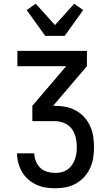

<svg xmlns="http://www.w3.org/2000/svg" viewBox="-20 -792 588 1027"><path d="M276 215Q250 215 224 211Q198 207 174.5 196Q151 185 131 167.5Q111 150 98 127.5Q85 105 78 79.5Q71 54 71 28H163Q164 50 172 70.5Q180 91 196 106Q212 121 233 127Q254 133 276 133Q293 133 309.5 129Q326 125 340 115.5Q354 106 364 92Q374 78 380 62Q386 46 388.5 29Q391 12 391 -5Q391 -31 385 -56.5Q379 -82 364 -102.5Q349 -123 324.5 -133.5Q300 -144 274 -144H153V-226L334 -438H73V-520H445V-438L264 -226H274Q303 -226 331.5 -220.5Q360 -215 385.5 -201Q411 -187 430.5 -165.5Q450 -144 462 -117.5Q474 -91 478.5 -62Q483 -33 483 -5Q483 24 478.5 52.5Q474 81 462 107Q450 133 430.5 154.5Q411 176 386 190Q361 204 333 209.5Q305 215 276 215ZM222 -600 123 -738 171 -772 274 -658 377 -772 425 -738 326 -600Z"/></svg>

Font: Iosevka Semi-Condensed Medium
Style: Regular
Weight: 500
Monospace: yes
Designer: Belleve Invis
Foundry: Belleve Invis
Version: Version 27.3.5